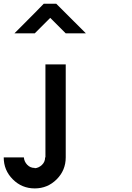

<svg xmlns="http://www.w3.org/2000/svg" viewBox="-20 -846 707 1032"><path d="M108.3 0Q110 22.5 126.2 39.6Q142.5 56.7 166.7 56.7V58.3Q188.3 56.7 205.4 40.4Q222.5 24.2 222.5 0H224.2V-500H333.3V0Q333.3 69.2 284.6 117.9Q235.8 166.7 166.7 166.7Q97.5 166.7 48.8 117.9Q0 69.2 0 0ZM282.5 -825.8 441.7 -666.7H333.3L250 -750L166.7 -666.7H57.5Q194.2 -803.3 215 -825.8Z"/></svg>

Font: 0xA000-Squareish-Mono
Style: Squareish-Mono-Bold
Weight: 700
Version: Version 0.1